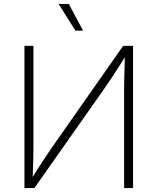

<svg xmlns="http://www.w3.org/2000/svg" viewBox="-20 -962 806 982"><path d="M660.6 0H614.7V-505.9Q614.7 -529.3 615.5 -557.6Q616.2 -585.9 617.2 -618.2Q618.2 -650.4 618.7 -685.5H628.9Q605 -647.9 585.4 -617.2Q565.9 -586.4 547.9 -559.3Q529.8 -532.2 511.2 -505.4L155.8 0H105V-727.5H150.9V-210.4Q150.9 -186 150.4 -158.4Q149.9 -130.9 148.9 -101.3Q147.9 -71.8 146.5 -41H137.2Q155.8 -71.3 174.1 -99.9Q192.4 -128.4 210 -154.8Q227.5 -181.2 243.2 -204.1L609.9 -727.5H660.6ZM365.7 -805.2 279.8 -941.9H332L404.8 -805.2Z"/></svg>

Font: Inter ExtraLight
Style: Regular
Weight: 250
Designer: Rasmus Andersson
Foundry: rsms
Version: Version 4.001;git-66647c0bb